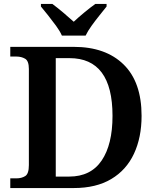

<svg xmlns="http://www.w3.org/2000/svg" viewBox="-20 -951 792 971"><path d="M32 0V-49H63Q89 -49 107.5 -60.5Q126 -72 126 -116V-602Q126 -643 107 -654Q88 -665 63 -665H32V-714H353Q514 -714 605 -625Q696 -536 696 -365Q696 -256 657.5 -173.5Q619 -91 542.5 -45.5Q466 0 353 0ZM330 -58Q439 -58 494 -139Q549 -220 549 -365Q549 -657 331 -657H262V-58ZM293 -771Q283 -794 263.5 -820.5Q244 -847 223.5 -873Q203 -899 187 -918V-931H245Q268 -914 299 -888Q330 -862 353 -841Q375 -862 406.5 -888Q438 -914 462 -931H519V-918Q504 -899 483 -873Q462 -847 443 -820.5Q424 -794 413 -771Z"/></svg>

Font: Noto Serif NP Hmong SemiBold
Style: Regular
Weight: 600
Designer: Dalton Maag Ltd
Foundry: Dalton Maag Ltd
Version: Version 1.001; ttfautohint (v1.8.4.7-5d5b)